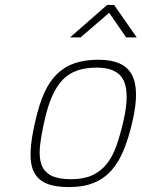

<svg xmlns="http://www.w3.org/2000/svg" viewBox="-20 -752 576 781"><path d="M381 -509Q483 -509 516 -449Q549 -389 519 -259Q504 -193 483.5 -142.5Q463 -92 433 -58.5Q403 -25 361 -8Q319 9 261 9Q202 9 167 -6.5Q132 -22 117 -54.5Q102 -87 104.5 -138Q107 -189 124 -261Q139 -327 160 -374Q181 -421 212 -451Q243 -481 284 -495Q325 -509 381 -509ZM269 -23Q320 -23 355 -39Q390 -55 414 -85Q438 -115 453.5 -159Q469 -203 482 -259Q508 -372 483 -424.5Q458 -477 374 -477Q329 -477 295 -465.5Q261 -454 236 -428.5Q211 -403 192.5 -361.5Q174 -320 161 -261Q147 -200 142.5 -155.5Q138 -111 149 -81.5Q160 -52 189 -37.5Q218 -23 269 -23ZM416 -732H444L536 -600H493L424 -700L308 -600H265Z"/></svg>

Font: Panefresco 1wt
Style: Italic
Weight: 250
Version: Version 1.000